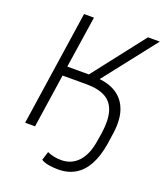

<svg xmlns="http://www.w3.org/2000/svg" viewBox="-162 -828 973 1129"><g transform="rotate(20 324.5 -263.5)"><path d="M336 192Q302 192 273 186.5Q244 181 229 170L246 116Q263 124 285 129Q307 134 334 134Q397 134 439.5 89Q482 44 496 -47L504 -97Q516 -178 501 -231.5Q486 -285 441.5 -310.5Q397 -336 322 -336H172L122 0H60L167 -719H229L180 -395H328L301 -377L567 -719H641L366 -368L352 -393Q434 -391 487 -358Q540 -325 561 -262Q582 -199 566 -103L558 -48Q545 31 516 84.5Q487 138 441.5 165Q396 192 336 192Z"/></g></svg>

Font: Nunitoga
Style: Light Italic
Weight: 300
Italic angle: -9°
Designer: Vernon Adams
Foundry: Vernon Adams
Version: Version 1.0